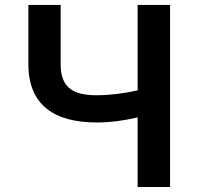

<svg xmlns="http://www.w3.org/2000/svg" viewBox="-20 -747 788 767"><path d="M93.4 -727.3V-490.1C93.4 -326 198.9 -257.8 366.1 -257.8C422.6 -257.8 478 -265.6 529.8 -278.1V0H659.4V-727.3H529.8V-386C477.6 -373.9 416.9 -366.5 366.1 -366.5C270.6 -366.5 222.3 -398.1 222.3 -490.1V-727.3Z"/></svg>

Font: Margiela Sans Semi Bold
Style: Regular
Weight: 600
Designer: Stefan Endress, Andreas Faust
Version: Version 1.100;FEAKit 1.0